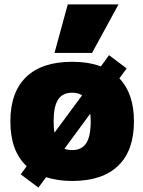

<svg xmlns="http://www.w3.org/2000/svg" viewBox="-20 -810 650 870"><path d="M74 -20 101 -57Q27 -125 27 -260Q27 -392 98.5 -461Q170 -530 307 -530Q382 -530 437 -509L474 -560L554 -500L521 -455Q587 -386 587 -260Q587 -128 515.5 -59Q444 10 307 10Q242 10 189 -7L154 40ZM227 -209 352 -378Q334 -390 307 -390Q263 -390 243 -358.5Q223 -327 223 -260Q223 -229 227 -209ZM307 -130Q351 -130 371 -161.5Q391 -193 391 -260Q391 -273 389 -295L272 -136Q287 -130 307 -130ZM227 -570 287 -790H517L397 -570Z"/></svg>

Font: Enso Black
Style: Regular
Weight: 900
Designer: Coji Morishita
Foundry: UNDERFOREST DESIGN
Version: Version 1.000